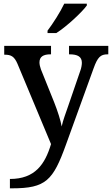

<svg xmlns="http://www.w3.org/2000/svg" viewBox="-20 -786 610 1046"><path d="M239 -619V-606H287C344 -642 428 -721 453 -756V-766H330C309 -721 268 -657 239 -619ZM34 189V240H46C230 240 269 197 339 3L490 -414C512 -475 528 -490 566 -490H570V-536H356V-490H359C403 -490 426 -477 426 -444C426 -433 423 -414 417 -399L350 -204C340 -174 323 -131 316 -97C311 -128 294 -181 275 -229L203 -408C198 -422 195 -435 195 -446C195 -477 216 -490 255 -490H258V-536H3V-488H6C41 -488 58 -478 75 -439L258 -1C225 109 171 189 34 189Z"/></svg>

Font: Noto Serif Oriya Medium
Style: Regular
Weight: 500
Designer: David Williams
Foundry: Google LLC, David Williams
Version: Version 1.051